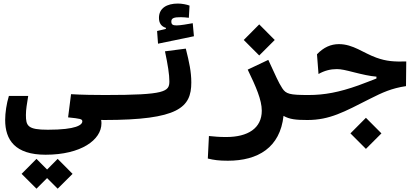

<svg xmlns="http://www.w3.org/2000/svg" viewBox="-20 -687 2384 1107"><path d="M242.7 205.1C447.8 205.1 564.9 119.1 564.9 24.4C564.9 17.6 564.5 10.7 563 4.4C568.4 4.9 574.2 4.9 580.1 4.9C616.7 4.9 635.7 -23.9 635.7 -66.9C635.7 -106.4 621.1 -139.2 585.9 -139.2C535.6 -139.2 449.2 -140.1 389.6 -144L372.6 -10.3C443.4 -2.9 454.6 -1 454.6 12.7C454.6 32.7 420.9 61 255.9 61C140.1 61 129.4 39.1 129.4 -23.9C129.4 -57.6 135.3 -86.4 142.6 -133.8H31.2C17.6 -89.4 9.8 -36.6 9.8 4.9C9.8 119.6 66.9 205.1 242.7 205.1ZM312.5 400.9 398.4 315.4 312.5 229 251.5 290.5 190.4 229 104.5 315.4 190.4 400.9 251.5 339.8Z M580.1 4.9C1010.3 4.9 1083 -67.4 1083 -211.4C1083 -272.5 1071.3 -327.1 1051.3 -406.7L931.2 -391.1C947.8 -313 956.5 -257.3 956.5 -218.3C956.5 -158.7 933.6 -139.2 585.9 -139.2C569.3 -139.2 551.8 -128.4 551.8 -75.7C551.8 -16.1 561 4.9 580.1 4.9ZM891.1 -435.1 1098.1 -478 1091.3 -553.2C1062 -547.9 1020 -540.5 999 -540.5C977.5 -540.5 967.8 -544.4 967.8 -563C967.8 -583.5 984.9 -587.9 1022.9 -587.9C1034.2 -587.9 1053.7 -586.4 1068.8 -584.5L1072.8 -654.8C1056.6 -661.1 1028.3 -666.5 1005.9 -666.5C941.9 -666.5 896.5 -640.1 896.5 -584C896.5 -552.7 910.6 -534.2 936.5 -526.4V-520.5L885.7 -508.3Z M1614.7 -19C1649.4 1 1686.5 4.9 1752 4.9C1775.4 4.9 1794.4 -20 1794.4 -75.7C1794.4 -120.1 1782.7 -139.2 1757.8 -139.2C1650.4 -139.2 1628.9 -145 1607.4 -178.2C1584 -214.4 1571.3 -246.6 1526.9 -341.8L1408.2 -285.6C1456.1 -186.5 1489.3 -110.8 1489.3 -48.8C1489.3 52.7 1409.2 103 1284.2 103C1240.2 103 1221.7 100.6 1184.6 97.2L1178.2 227.1C1214.4 235.8 1241.7 239.7 1293.9 239.7C1467.8 239.7 1594.7 163.6 1614.7 -19ZM1474.6 -367.2 1564 -456.5 1474.6 -546.4 1385.3 -456.5Z M1752 4.9C1881.3 4.9 1962.4 -41 2114.7 -118.2C2185.1 -153.8 2238.3 -178.2 2320.8 -190.4L2322.3 -332.5C2252 -331.1 2209.5 -333 2149.9 -354.5C2074.7 -381.3 2016.1 -432.6 1934.1 -432.6C1888.2 -432.6 1846.2 -414.6 1807.6 -374L1816.4 -260.3C1850.6 -279.8 1885.7 -288.6 1921.9 -288.6C1947.3 -288.6 1973.6 -282.2 2019.5 -270.5C2068.4 -258.3 2111.8 -248 2150.4 -245.1V-234.4C2119.1 -222.7 2086.9 -209 2046.9 -194.8C1934.6 -154.8 1850.1 -139.2 1759.3 -139.2C1737.8 -139.2 1723.6 -124.5 1723.6 -72.3C1723.6 -17.1 1734.9 4.9 1752 4.9ZM2089.8 171.4 2179.2 82 2089.8 -7.8 2000.5 82Z"/></svg>

Font: CaskaydiaCove Nerd Font
Style: Bold
Weight: 700
Designer: Aaron Bell
Foundry: Saja Typeworks
Version: Version 2111.1;Nerd Fonts 2.3.0